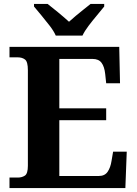

<svg xmlns="http://www.w3.org/2000/svg" viewBox="-20 -951 693 971"><path d="M28 0V-53H70Q91 -53 106 -63Q121 -73 121 -113V-596Q121 -639 106.5 -650Q92 -661 70 -661H28V-714H583L587 -530H517L512 -577Q508 -614 493.5 -633.5Q479 -653 448 -653H280V-403H517V-343H280V-61H480Q510 -61 524.5 -82.5Q539 -104 544 -137L552 -184H621L614 0ZM262 -771Q252 -794 231.5 -820.5Q211 -847 189.5 -873Q168 -899 152 -918V-931H221Q242 -915 274.5 -888Q307 -861 329 -841Q344 -855 364 -871.5Q384 -888 404 -904Q424 -920 438 -931H507V-918Q492 -899 470 -873Q448 -847 428 -820.5Q408 -794 397 -771Z"/></svg>

Font: Noto Serif Khojki
Style: Regular
Weight: 400
Designer: Juan Bruce
Version: Version 2.002